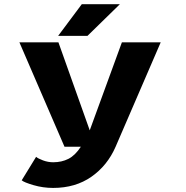

<svg xmlns="http://www.w3.org/2000/svg" viewBox="-20 -703 890 920"><path d="M258.5 -531 372 -683H554.5L399 -531ZM260 -500 410 -78.5 564 -500H750L534 0Q495 90 418.2 143.8Q341.5 197.5 234.5 197.5Q186 197.5 140.8 184.2Q95.5 171 84 161L153 48.5Q162 56.5 186 65.5Q210 74.5 235 74.5Q275.5 74.5 307.8 58.2Q340 42 367.5 0H289L73 -500Z"/></svg>

Font: League Mono Wide
Style: Bold
Weight: 700
Width: 8
Designer: Tyler Finck
Foundry: The League of Moveable Type / Tyler Finck
Version: Version 2.210